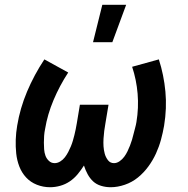

<svg xmlns="http://www.w3.org/2000/svg" viewBox="-20 -777 790 805"><path d="M444 8Q423 8 403.5 2Q384 -4 370.5 -16.5Q357 -29 347.5 -46.5Q338 -64 332 -83Q320 -64 305.5 -46.5Q291 -29 272.5 -16.5Q254 -4 232.5 2Q211 8 190 8Q161 8 134.5 -2.5Q108 -13 89.5 -33Q71 -53 61 -79Q51 -105 48 -133.5Q45 -162 46 -191.5Q47 -221 52 -250Q64 -323 93.5 -393Q123 -463 166 -528L266 -473Q230 -418 204.5 -357.5Q179 -297 169 -236Q166 -222 165 -207.5Q164 -193 164 -179Q164 -165 165 -151Q166 -137 170.5 -124.5Q175 -112 185 -102.5Q195 -93 209 -93Q221 -93 232.5 -100Q244 -107 252 -117.5Q260 -128 266 -139.5Q272 -151 277 -163Q282 -175 285.5 -187Q289 -199 292 -211Q295 -223 297.5 -235.5Q300 -248 302 -260L315 -338H435L422 -260Q419 -244 417 -228Q415 -212 414 -195.5Q413 -179 414 -163.5Q415 -148 419 -133Q423 -118 432.5 -105.5Q442 -93 458 -93Q470 -93 481.5 -101Q493 -109 501 -120Q509 -131 514.5 -142.5Q520 -154 525 -166.5Q530 -179 533.5 -191Q537 -203 540 -215.5Q543 -228 546.5 -240.5Q550 -253 552 -265Q562 -325 557 -384Q552 -443 534 -497L646 -528Q667 -463 673.5 -393Q680 -323 668 -250Q663 -221 655 -191.5Q647 -162 634 -133.5Q621 -105 602 -79Q583 -53 558.5 -33Q534 -13 503.5 -2.5Q473 8 444 8ZM370 -600 409 -757H509L451 -600Z"/></svg>

Font: Iosevka Etoile
Style: Bold Italic
Weight: 700
Italic angle: -9°
Designer: Belleve Invis
Foundry: Belleve Invis
Version: Version 28.1.0; ttfautohint (v1.8.4)